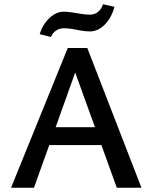

<svg xmlns="http://www.w3.org/2000/svg" viewBox="-20 -884 718 904"><path d="M530 0 313 -601H355L140 0H32L299 -658H391L646 0ZM150 -201 181 -285H469L514 -201ZM220 -710 167 -723Q176 -754 194 -778Q212 -802 234 -815.5Q256 -829 281 -829Q299 -829 320 -825.5Q341 -822 363 -818.5Q385 -815 404 -815Q425 -815 441.5 -828Q458 -841 465 -864L519 -852Q505 -800 473 -768Q441 -736 404 -736Q383 -736 361.5 -740Q340 -744 320 -747.5Q300 -751 281 -751Q261 -751 244.5 -740.5Q228 -730 220 -710Z"/></svg>

Font: Ysabeau SemiBold
Style: Regular
Weight: 600
Designer: Christian Thalmann (Catharsis Fonts)
Version: Version 2.000;gftools[0.9.27.dev2+g8671c4b]